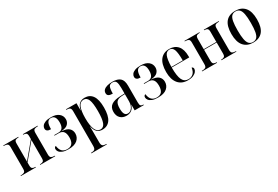

<svg xmlns="http://www.w3.org/2000/svg" viewBox="69 -1613 4226 2916"><g transform="rotate(-30 2182.0 -155.0)"><path d="M19 0V-10H32Q63 -10 83.5 -21.5Q104 -33 104 -79V-457Q104 -502 83.5 -514Q63 -526 32 -526H19V-536H283V-526H274Q246 -526 227.5 -515Q209 -504 209 -461V-144L431 -410V-461Q431 -503 413 -514.5Q395 -526 368 -526H363V-536H621V-526H610Q578 -526 557.5 -514.5Q537 -503 537 -457V-79Q537 -34 557.5 -22Q578 -10 610 -10H621V0H358V-10H368Q396 -10 413.5 -21.5Q431 -33 431 -76V-394L209 -128V-75Q209 -33 227.5 -21.5Q246 -10 273 -10H282V0Z M850 10Q788 10 749.5 -5.5Q711 -21 694 -44Q677 -67 677 -90Q677 -123 707 -132Q715 -65 747 -33Q779 -1 835 -1Q895 -1 923 -36Q951 -71 951 -141Q951 -211 924.5 -243.5Q898 -276 844 -276H768V-286H844Q937 -286 937 -412Q937 -536 853 -536Q810 -536 790.5 -501Q771 -466 771 -387Q728 -387 708 -402.5Q688 -418 688 -444Q688 -470 705 -493Q722 -516 760 -531Q798 -546 861 -546Q947 -546 995 -507Q1043 -468 1043 -406Q1043 -358 1009.5 -323Q976 -288 894 -283V-281Q983 -275 1021 -239Q1059 -203 1059 -147Q1059 -79 1007.5 -34.5Q956 10 850 10Z M1118 237V227H1126Q1164 227 1181.5 212Q1199 197 1199 152V-455Q1199 -498 1181 -512Q1163 -526 1127 -526H1118V-536H1303V-410H1305Q1330 -547 1449 -547Q1539 -547 1586 -479Q1633 -411 1633 -271Q1633 -128 1585 -59Q1537 10 1446 10Q1331 10 1306 -129H1304Q1304 -99 1304.5 -68.5Q1305 -38 1305 -8V150Q1305 196 1322.5 211.5Q1340 227 1378 227H1389V237ZM1422 -8Q1477 -8 1501.5 -70.5Q1526 -133 1526 -271Q1526 -409 1501.5 -469Q1477 -529 1422 -529Q1361 -529 1333 -464Q1305 -399 1305 -271Q1305 -141 1333.5 -74.5Q1362 -8 1422 -8Z M1871 10Q1804 10 1763.5 -29.5Q1723 -69 1723 -141Q1723 -218 1775 -255Q1827 -292 1932 -296L2009 -299V-392Q2009 -470 1994 -503Q1979 -536 1932 -536Q1885 -536 1869.5 -502Q1854 -468 1854 -386Q1808 -386 1784.5 -400Q1761 -414 1761 -446Q1761 -481 1784.5 -503Q1808 -525 1848 -535.5Q1888 -546 1937 -546Q2026 -546 2070.5 -507.5Q2115 -469 2115 -374V-80Q2115 -38 2127.5 -24Q2140 -10 2172 -10H2175V0H2014V-100H2012Q1995 -42 1958 -16Q1921 10 1871 10ZM1902 -10Q1934 -10 1958 -30.5Q1982 -51 1995.5 -85Q2009 -119 2009 -160V-288L1956 -286Q1885 -282 1858 -248Q1831 -214 1831 -137Q1831 -71 1848.5 -40.5Q1866 -10 1902 -10Z M2421 10Q2359 10 2320.5 -5.5Q2282 -21 2265 -44Q2248 -67 2248 -90Q2248 -123 2278 -132Q2286 -65 2318 -33Q2350 -1 2406 -1Q2466 -1 2494 -36Q2522 -71 2522 -141Q2522 -211 2495.5 -243.5Q2469 -276 2415 -276H2339V-286H2415Q2508 -286 2508 -412Q2508 -536 2424 -536Q2381 -536 2361.5 -501Q2342 -466 2342 -387Q2299 -387 2279 -402.5Q2259 -418 2259 -444Q2259 -470 2276 -493Q2293 -516 2331 -531Q2369 -546 2432 -546Q2518 -546 2566 -507Q2614 -468 2614 -406Q2614 -358 2580.5 -323Q2547 -288 2465 -283V-281Q2554 -275 2592 -239Q2630 -203 2630 -147Q2630 -79 2578.5 -34.5Q2527 10 2421 10Z M2946 10Q2837 10 2778 -62Q2719 -134 2719 -264Q2719 -405 2775 -475.5Q2831 -546 2933 -546Q3028 -546 3081 -484.5Q3134 -423 3134 -304V-282H2827Q2827 -130 2858.5 -65.5Q2890 -1 2960 -1Q3011 -1 3045 -32Q3079 -63 3088 -130Q3101 -127 3108 -117Q3115 -107 3115 -94Q3115 -72 3096.5 -47.5Q3078 -23 3041 -6.5Q3004 10 2946 10ZM3026 -292Q3026 -425 3005 -480.5Q2984 -536 2932 -536Q2879 -536 2854.5 -480.5Q2830 -425 2827 -292Z M3197 0V-10H3210Q3242 -10 3262 -21.5Q3282 -33 3282 -78V-458Q3282 -502 3262 -514Q3242 -526 3210 -526H3197V-536H3460V-526H3455Q3425 -526 3406 -514.5Q3387 -503 3387 -458V-280H3608V-458Q3608 -502 3589.5 -514Q3571 -526 3540 -526H3536V-536H3798V-526H3786Q3754 -526 3734 -514.5Q3714 -503 3714 -458V-78Q3714 -34 3734 -22Q3754 -10 3786 -10H3798V0H3536V-10H3540Q3571 -10 3589.5 -21.5Q3608 -33 3608 -78V-270H3387V-78Q3387 -33 3406 -21.5Q3425 -10 3456 -10H3460V0Z M4090 10Q3985 10 3925.5 -59Q3866 -128 3866 -269Q3866 -546 4092 -546Q4197 -546 4256 -477.5Q4315 -409 4315 -269Q4315 -127 4258 -58.5Q4201 10 4090 10ZM4091 0Q4134 0 4159.5 -26.5Q4185 -53 4196 -112Q4207 -171 4207 -269Q4207 -367 4195.5 -425.5Q4184 -484 4158.5 -510Q4133 -536 4090 -536Q4048 -536 4022.5 -510Q3997 -484 3986 -425.5Q3975 -367 3975 -269Q3975 -171 3986.5 -112Q3998 -53 4023.5 -26.5Q4049 0 4091 0Z"/></g></svg>

Font: Noto Serif Display SemiCondensed Medium
Style: Regular
Weight: 500
Width: 4
Designer: Monotype Design Team
Foundry: Monotype Imaging Inc.
Version: Version 2.009